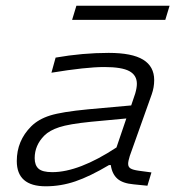

<svg xmlns="http://www.w3.org/2000/svg" viewBox="-20 -651 654 676"><path d="M233.9 -581.1 249 -630.9H577.1L562 -581.1ZM437 -102.1Q431.2 -83.5 431.2 -74.2Q431.2 -63 439.7 -57.9Q448.2 -52.7 469.2 -49.8L513.2 -43.9L499 2.9L450.2 -2Q411.6 -5.4 393.1 -22Q374.5 -38.6 370.1 -69.8H363.8Q296.4 -29.8 245.4 -12.5Q194.3 4.9 141.1 4.9Q39.1 4.9 39.1 -84Q39.1 -155.3 89.8 -206.1Q115.2 -231.4 156.5 -244.4Q197.8 -257.3 290 -266.1L441.9 -279.8L456.1 -321.8Q461.9 -341.8 461.9 -356Q461.9 -386.2 435.3 -400.6Q408.7 -415 347.2 -415Q282.7 -415 161.1 -395L175.8 -448.2Q270.5 -464.8 362.8 -464.8Q444.8 -464.8 483.9 -440.9Q522.9 -417 522.9 -369.1Q522.9 -343.3 514.2 -318.8ZM164.1 -44.9Q257.8 -44.9 390.1 -131.8L424.8 -233.9L299.8 -222.2Q222.7 -214.4 188.5 -203.1Q154.3 -191.9 136.2 -173.8Q102.1 -139.6 102.1 -94.2Q102.1 -69.3 115.7 -57.1Q129.4 -44.9 164.1 -44.9Z"/></svg>

Font: IntelOne Mono Light
Style: Italic
Weight: 300
Italic angle: -16°
Designer: Fred Shallcrass
Foundry: Frere-Jones Type LLC
Version: Version 1.200;hotconv 1.1.0;makeotfexe 2.6.0;FJTRelease1.2